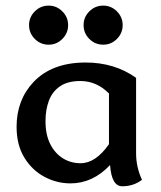

<svg xmlns="http://www.w3.org/2000/svg" viewBox="-20 -646 574 684"><path d="M415.5 17.6Q377.4 17.6 372.1 -58.1Q310.5 7.3 231 7.3Q182.6 7.3 138.7 -15.9Q94.7 -39.1 66.9 -84.2Q39.1 -129.4 39.1 -194.3Q39.1 -289.6 99.1 -353.5Q165 -423.3 285.2 -423.3Q388.2 -423.3 464.8 -368.7V-100.1Q464.8 -50.8 485.8 -5.4Q455.6 17.6 415.5 17.6ZM267.1 -64.5Q320.8 -64.5 368.2 -132.3V-313Q324.2 -357.4 266.1 -357.4Q221.2 -357.4 193.8 -338.6Q166.5 -319.8 154.3 -287.6Q142.1 -255.4 142.1 -214.4Q142.1 -166.5 158.7 -133.3Q175.3 -100.1 203.6 -82.3Q231.9 -64.5 267.1 -64.5ZM347.7 -486.8Q318.8 -486.8 298.3 -507.3Q277.8 -527.8 277.8 -556.6Q277.8 -585 298.3 -605.5Q318.8 -626 347.7 -626Q376 -626 396.5 -605.5Q417 -585 417 -556.6Q417 -527.8 396.5 -507.3Q376 -486.8 347.7 -486.8ZM153.3 -486.8Q124.5 -486.8 104 -507.3Q83.5 -527.8 83.5 -556.6Q83.5 -585 104 -605.5Q124.5 -626 153.3 -626Q181.6 -626 202.1 -605.5Q222.7 -585 222.7 -556.6Q222.7 -527.8 202.1 -507.3Q181.6 -486.8 153.3 -486.8Z"/></svg>

Font: Bainsley
Style: Regular
Weight: 400
Designer: Paul James MIller
Foundry: High-Logic / Made with FontCreator
Version: Version 1.411;March 28, 2021;FontCreator 13.0.0.2683 64-bit